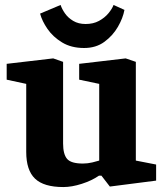

<svg xmlns="http://www.w3.org/2000/svg" viewBox="-20 -743 655 776"><path d="M236 13Q157 13 121.5 -21Q86 -55 86 -129V-404L7 -421V-485L195 -507L235 -493V-163Q235 -120 251 -101Q267 -82 315 -82Q334 -82 353 -86.5Q372 -91 381 -94V-404L300 -421V-485L488 -507L529 -493V-94L611 -78V-13L424 11L390 -33H380Q351 -13 310.5 0Q270 13 236 13ZM320 -549Q268 -549 231 -571.5Q194 -594 172 -626Q150 -658 142 -688L225 -723Q230 -707 242.5 -689Q255 -671 276 -658.5Q297 -646 326 -646Q357 -646 380 -658.5Q403 -671 418 -689Q433 -707 439 -723L483 -703Q477 -670 456.5 -634.5Q436 -599 402 -574Q368 -549 320 -549Z"/></svg>

Font: Faustina Light ExtraBold
Style: Regular
Weight: 800
Version: Version 1.200